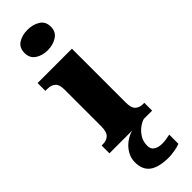

<svg xmlns="http://www.w3.org/2000/svg" viewBox="-335 -779 1024 1024"><g transform="rotate(-45 176.5 -267.5)"><path d="M168 -621Q126 -621 97.5 -640.5Q69 -660 69 -698Q69 -738 97.5 -756.5Q126 -775 168 -775Q208 -775 238 -756.5Q268 -738 268 -698Q268 -660 238 -640.5Q208 -621 168 -621ZM11 0V-59H22Q49 -59 65.5 -75Q82 -91 82 -133V-410Q82 -448 65 -462.5Q48 -477 22 -477H5V-536H264V-130Q264 -89 280.5 -74Q297 -59 323 -59H333V0ZM221 240Q146 240 109.5 213.5Q73 187 73 130Q73 99 88.5 72Q104 45 129.5 26Q155 7 183 0H270Q250 6 230 21.5Q210 37 196 60Q182 83 182 115Q182 140 200.5 151.5Q219 163 247 163Q260 163 275 161Q290 159 307 155V224Q292 231 264 235.5Q236 240 221 240Z"/></g></svg>

Font: Noto Serif Thai SemiCondensed Black
Style: Regular
Weight: 900
Width: 4
Designer: Monotype Design Team
Foundry: Monotype Imaging Inc.
Version: Version 2.002; ttfautohint (v1.8.4.7-5d5b)